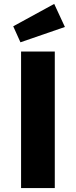

<svg xmlns="http://www.w3.org/2000/svg" viewBox="-20 -964 389 984"><path d="M88 -700H174.4H260.8V0H88ZM47.8 -829.2 257.8 -944 312.6 -825.8 84.8 -747.2Z"/></svg>

Font: Easer Grotesk Variable
Style: Regular
Weight: 400
Designer: Boardeaser, Bonnie Shaver-Troup, Thomas Jockin
Foundry: Lexend
Version: Version 1.001;Glyphs 3.1.2 (3151)